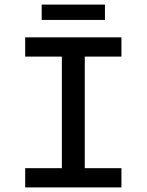

<svg xmlns="http://www.w3.org/2000/svg" viewBox="-20 -818 640 838"><path d="M90 0V-84H250V-571H90V-655H510V-571H350V-84H510V0ZM162 -731V-798H438V-731Z"/></svg>

Font: Source Code Pro Medium
Style: Regular
Weight: 500
Monospace: yes
Designer: Paul D. Hunt, Teo Tuominen
Foundry: Adobe Systems Incorporated
Version: Version 2.030;PS 1.000;hotconv 16.6.51;makeotf.lib2.5.65220